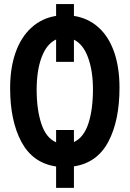

<svg xmlns="http://www.w3.org/2000/svg" viewBox="-20 -810 640 948"><path d="M257 12Q142 -5 86 -109Q30 -213 30 -375Q30 -475 57.2 -551.5Q84.5 -628 135.8 -674.2Q187 -720.5 257 -731.5V-790H345V-731.5Q415 -720.5 465.8 -675.2Q516.5 -630 543.2 -554Q570 -478 570 -377Q570 -214 514.8 -110Q459.5 -6 345 11.5V117.5H257ZM257 -615Q210.5 -593.5 185.8 -528Q161 -462.5 161 -367Q161 -269 184.2 -198.8Q207.5 -128.5 257 -107.5V-168H345V-108.5Q394 -131.5 416.5 -200.5Q439 -269.5 439 -369Q439 -459.5 414.8 -525.8Q390.5 -592 345 -614V-504.5H257Z"/></svg>

Font: JuliaMono
Style: Bold Italic
Weight: 700
Italic angle: -9°
Monospace: yes
Designer: cormullion
Foundry: corm
Version: Version 0.057; ttfautohint (v1.8.4)